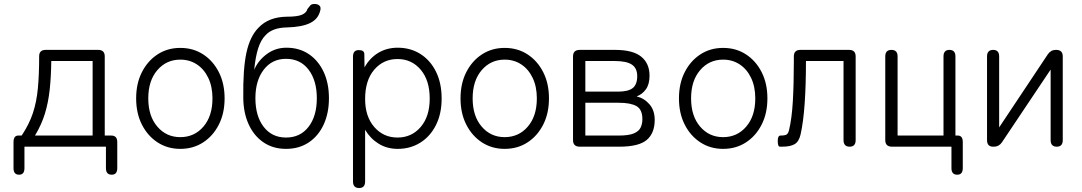

<svg xmlns="http://www.w3.org/2000/svg" viewBox="-20 -738 5442 966"><path d="M76 141Q48 141 48 108V-23Q48 -56 72 -56H89Q127 -113 145.5 -169Q164 -225 170.5 -293.5Q177 -362 177 -455Q177 -487 210 -487H474Q507 -487 507 -454V-56H540Q570 -56 570 -23V108Q570 141 542 141Q513 141 513 108V0H103V108Q103 141 76 141ZM156 -56H446V-431H238Q237 -351 230 -286.5Q223 -222 206 -166.5Q189 -111 156 -56Z M887 11Q823 11 773 -21.5Q723 -54 694 -111Q665 -168 665 -243Q665 -318 694 -375Q723 -432 773 -464.5Q823 -497 887 -497Q952 -497 1002 -464.5Q1052 -432 1081 -375Q1110 -318 1110 -243Q1110 -168 1081 -111Q1052 -54 1002 -21.5Q952 11 887 11ZM887 -48Q958 -48 1003.5 -101Q1049 -154 1049 -243Q1049 -302 1028 -346Q1007 -390 970.5 -414Q934 -438 887 -438Q817 -438 771.5 -385Q726 -332 726 -243Q726 -154 771.5 -101Q817 -48 887 -48Z M1419 11Q1354 11 1306 -21.5Q1258 -54 1231.5 -111.5Q1205 -169 1204 -244Q1202 -391 1220 -473.5Q1238 -556 1281 -599Q1332 -653 1424 -654Q1477 -654 1499.5 -664Q1522 -674 1527 -693Q1536 -704 1541.5 -711Q1547 -718 1563 -718Q1579 -718 1587.5 -709.5Q1596 -701 1591 -684Q1581 -642 1540 -622Q1499 -602 1424 -600Q1352 -599 1317 -562Q1292 -537 1278.5 -493.5Q1265 -450 1259 -387Q1279 -434 1322.5 -466Q1366 -498 1421 -498Q1486 -498 1534 -465.5Q1582 -433 1608.5 -376Q1635 -319 1635 -244Q1635 -169 1608.5 -111.5Q1582 -54 1533.5 -21.5Q1485 11 1419 11ZM1419 -46Q1491 -46 1532.5 -100Q1574 -154 1574 -244Q1574 -333 1532.5 -387.5Q1491 -442 1419 -442Q1349 -442 1307 -387.5Q1265 -333 1265 -244Q1265 -154 1306.5 -100Q1348 -46 1419 -46Z M1787 208Q1756 208 1756 175V-453Q1756 -486 1785 -486Q1813 -486 1813 -466L1814 -399Q1840 -446 1883 -472Q1926 -498 1981 -498Q2045 -498 2095 -466.5Q2145 -435 2173.5 -377.5Q2202 -320 2202 -242Q2202 -166 2173.5 -109Q2145 -52 2095 -20.5Q2045 11 1981 11Q1927 11 1885 -15Q1843 -41 1817 -85V175Q1817 208 1787 208ZM1980 -46Q2051 -46 2096.5 -99Q2142 -152 2142 -242Q2142 -334 2096.5 -387.5Q2051 -441 1980 -441Q1909 -441 1863 -387.5Q1817 -334 1817 -240Q1817 -152 1863 -99Q1909 -46 1980 -46Z M2519 11Q2455 11 2405 -21.5Q2355 -54 2326 -111Q2297 -168 2297 -243Q2297 -318 2326 -375Q2355 -432 2405 -464.5Q2455 -497 2519 -497Q2584 -497 2634 -464.5Q2684 -432 2713 -375Q2742 -318 2742 -243Q2742 -168 2713 -111Q2684 -54 2634 -21.5Q2584 11 2519 11ZM2519 -48Q2590 -48 2635.5 -101Q2681 -154 2681 -243Q2681 -302 2660 -346Q2639 -390 2602.5 -414Q2566 -438 2519 -438Q2449 -438 2403.5 -385Q2358 -332 2358 -243Q2358 -154 2403.5 -101Q2449 -48 2519 -48Z M2897 0Q2863 0 2863 -33V-454Q2863 -487 2897 -487H3075Q3164 -487 3206 -453Q3248 -419 3248 -357Q3248 -314 3229.5 -288.5Q3211 -263 3183 -253Q3221 -244 3247.5 -213.5Q3274 -183 3274 -135Q3274 -68 3234 -34Q3194 0 3096 0ZM2925 -56H3093Q3144 -56 3169.5 -67Q3195 -78 3203.5 -97Q3212 -116 3212 -138Q3212 -187 3182.5 -204Q3153 -221 3093 -221H2925ZM2925 -277H3089Q3141 -277 3163.5 -295Q3186 -313 3186 -355Q3186 -395 3159 -413Q3132 -431 3073 -431H2925Z M3618 11Q3554 11 3504 -21.5Q3454 -54 3425 -111Q3396 -168 3396 -243Q3396 -318 3425 -375Q3454 -432 3504 -464.5Q3554 -497 3618 -497Q3683 -497 3733 -464.5Q3783 -432 3812 -375Q3841 -318 3841 -243Q3841 -168 3812 -111Q3783 -54 3733 -21.5Q3683 11 3618 11ZM3618 -48Q3689 -48 3734.5 -101Q3780 -154 3780 -243Q3780 -302 3759 -346Q3738 -390 3701.5 -414Q3665 -438 3618 -438Q3548 -438 3502.5 -385Q3457 -332 3457 -243Q3457 -154 3502.5 -101Q3548 -48 3618 -48Z M3904 0Q3893 0 3893 -29Q3893 -56 3907 -56Q3930 -56 3938 -61.5Q3946 -67 3950 -84Q3964 -142 3969 -229Q3974 -316 3974 -431V-454Q3974 -487 4007 -487H4252Q4285 -487 4285 -454V-33Q4285 0 4255 0Q4224 0 4224 -33V-431H4035Q4035 -312 4028.5 -218Q4022 -124 4008 -62Q4000 -26 3978.5 -13Q3957 0 3915 0Z M4796 141Q4767 141 4767 108V0H4468Q4434 0 4434 -33V-454Q4434 -487 4465 -487Q4496 -487 4496 -454V-56H4727V-454Q4727 -487 4757 -487Q4787 -487 4787 -454V-56H4799Q4824 -56 4824 -23V108Q4824 141 4796 141Z M4977 0Q4946 0 4946 -33V-454Q4946 -487 4977 -487Q5007 -487 5007 -454V-97L5252 -465Q5267 -487 5292 -487H5294Q5327 -487 5327 -454V-33Q5327 0 5297 0Q5266 0 5266 -33V-388L5021 -22Q5006 0 4981 0Z"/></svg>

Font: Zen Maru Gothic
Style: Regular
Weight: 400
Designer: Yoshimichi Ohira
Foundry: Positype
Version: Version 1.002